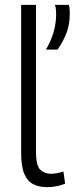

<svg xmlns="http://www.w3.org/2000/svg" viewBox="-20 -760 330 790"><path d="M128 -740V-136Q128 -78 146 -61.5Q164 -45 189 -45Q211 -45 241 -54L248 -4Q232 2 213.5 6Q195 10 175 10Q142 10 118 -1.5Q94 -13 80.5 -43.5Q67 -74 67 -131V-740ZM169 -556Q211 -627 211 -702Q211 -712 210 -722Q209 -732 206 -740H263Q266 -731 266.5 -722Q267 -713 267 -704Q267 -659 253.5 -624Q240 -589 217 -556Z"/></svg>

Font: Georama Light
Style: Regular
Weight: 300
Designer: Jean-Baptiste Levee
Foundry: Production Type
Version: Version 1.000